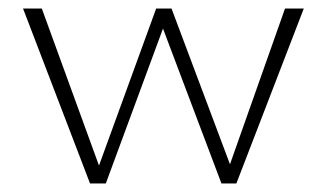

<svg xmlns="http://www.w3.org/2000/svg" viewBox="-20 -430 766 450"><path d="M648 -410H692L534 0H499L362 -363L228 0H191L34 -410H78L212 -42L346 -410H382L519 -45Z"/></svg>

Font: EauTest Light
Style: Regular
Weight: 300
Designer: Christian Thalmann (Catharsis Fonts)
Version: Version 0.001;PS 000.001;hotconv 1.0.88;makeotf.lib2.5.64775